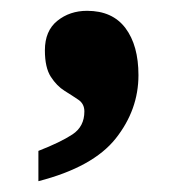

<svg xmlns="http://www.w3.org/2000/svg" viewBox="-20 -181 352 355"><path d="M51 154V98Q92 82 114 67.5Q136 53 136 25Q136 11 125 3.5Q114 -4 99.5 -13Q85 -22 74 -39Q63 -56 63 -88Q63 -124 86 -142.5Q109 -161 141 -161Q188 -161 212 -129Q236 -97 236 -42Q236 22 194 75Q152 128 51 154Z"/></svg>

Font: Noto Serif Tamil ExtraBold
Style: Regular
Weight: 800
Designer: Indian Type Foundry, Tom Grace, and the Monotype Design Team
Foundry: Monotype Imaging Inc.
Version: Version 2.004; ttfautohint (v1.8.4.7-5d5b)